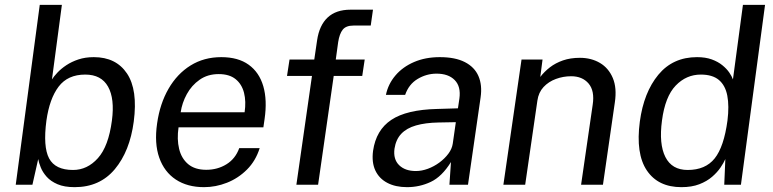

<svg xmlns="http://www.w3.org/2000/svg" viewBox="-20 -763 3193 793"><path d="M288.3 10Q245.7 10 217.6 -2.1Q189.5 -14.2 172.9 -32.8Q156.4 -51.4 148.5 -71.1Q140.5 -90.8 137.8 -106L113.9 0H45L144.2 -743H235.6L194.6 -435Q202.7 -447.8 217.5 -463.5Q232.3 -479.2 254 -493.7Q275.8 -508.2 304.1 -517.6Q332.5 -527 367.4 -527Q459.3 -527 504.5 -459.5Q549.7 -392 532.4 -260.7Q516.2 -138.5 454.2 -64.2Q392.2 10 288.3 10ZM281.7 -61Q340.6 -61 384.4 -109.8Q428.2 -158.6 442.2 -265Q454.2 -355.3 426.3 -405.1Q398.4 -455 332 -455Q259.9 -455 222.2 -405.3Q184.5 -355.6 171.7 -265Q157.4 -156.6 182.8 -108.8Q208.3 -61 281.7 -61Z M822.8 10Q753.9 10 706.2 -21.4Q658.5 -52.9 637.7 -111.9Q616.9 -170.9 628.9 -253.3Q640.5 -334.9 676.1 -396.5Q711.7 -458.2 767.1 -492.6Q822.5 -527 894 -527Q963.7 -527 1007.2 -495.6Q1050.8 -464.2 1067.5 -406.8Q1084.2 -349.3 1072.7 -270.8L1067.8 -237H717.4Q710.2 -187.9 719.8 -148.2Q729.3 -108.6 757.1 -85.1Q785 -61.7 831.9 -61.7Q878.4 -61.7 915.3 -84.5Q952.3 -107.3 968.1 -151.1H1052.5Q1036 -98.5 999.9 -62.5Q963.8 -26.5 917.2 -8.2Q870.8 10 822.8 10ZM726.3 -299.4H990.3Q996.9 -343.8 987.9 -379.6Q978.8 -415.4 953 -436.2Q927.2 -457 883.2 -457Q837.7 -457 804.6 -433.7Q771.4 -410.5 751.6 -374.2Q731.8 -337.9 726.3 -299.4Z M1204.1 0 1268.5 -449.3H1165.4L1175.8 -517H1278L1289.8 -597.2Q1298.9 -658.5 1333.3 -690.8Q1367.8 -723 1427.6 -723H1520.5L1511.2 -657.4H1439.4Q1409 -657.4 1395.5 -640.4Q1382 -623.4 1376.7 -589L1366.8 -517H1486.3L1476.1 -449.3H1358.3L1293.8 0Z M1661.1 10Q1613.4 10 1579.5 -7.9Q1545.7 -25.7 1530.1 -59.2Q1514.6 -92.6 1520.8 -139.9Q1533.1 -225.9 1596.2 -267.9Q1659.3 -310 1785.5 -313L1871.4 -315.6L1877.4 -356Q1884.3 -405.6 1858 -432.3Q1831.8 -459.1 1782.1 -458.8Q1741.3 -458.6 1704.9 -436.9Q1668.6 -415.3 1653.3 -371.1H1573.9Q1583.1 -416 1613.2 -451.3Q1643.2 -486.6 1690.1 -506.8Q1737 -527 1796.3 -527Q1860.1 -527 1900 -506.5Q1940 -486 1956.1 -448.8Q1972.3 -411.5 1965 -360.8L1912.9 0H1836.2L1842.6 -93.8Q1805.2 -33.4 1759.1 -11.7Q1713.1 10 1661.1 10ZM1697.6 -56.6Q1721.9 -56.6 1747.3 -66Q1772.7 -75.4 1794.8 -91.7Q1816.8 -108 1831.9 -128.2Q1846.9 -148.4 1850 -169.8L1862.7 -258.4L1792 -257.1Q1736.8 -256.1 1698.1 -244.9Q1659.4 -233.8 1637.3 -210.4Q1615.2 -187 1609.3 -148.8Q1603.6 -105.3 1628.4 -80.9Q1653.2 -56.6 1697.6 -56.6Z M2059.1 0 2134 -517H2220.8L2211.5 -445.2Q2228 -466.9 2251.2 -484.9Q2274.4 -502.8 2305.1 -513.5Q2335.9 -524.2 2375.1 -524.2Q2422 -524.2 2457.8 -503.1Q2493.6 -482 2511 -440.9Q2528.4 -399.8 2519.4 -339.8L2470.3 0H2380L2428 -330.9Q2436.6 -387.7 2411.1 -417.9Q2385.5 -448.1 2338.9 -448.1Q2306.2 -448.1 2276 -436.9Q2245.7 -425.8 2224.9 -403.5Q2204.2 -381.1 2199.5 -347.3L2149.1 0Z M2794.3 10Q2698.1 10 2651.6 -59Q2605.1 -128 2622.6 -260.7Q2638.9 -381.5 2699.1 -454.3Q2759.3 -527 2858.9 -527Q2893.9 -527 2919.7 -517.6Q2945.5 -508.2 2963.3 -493.7Q2981.2 -479.2 2992 -463.5Q3002.8 -447.8 3007.2 -435L3048.5 -743H3139.8L3040.2 0H2971.3L2975.8 -106Q2969.2 -90.8 2955.9 -71.1Q2942.6 -51.4 2921.1 -32.8Q2899.6 -14.2 2868.4 -2.1Q2837.2 10 2794.3 10ZM2820.2 -61Q2893.6 -61 2931.8 -108.8Q2970 -156.6 2984.6 -265Q2992.1 -325.4 2983.9 -367.9Q2975.7 -410.4 2949.2 -432.7Q2922.7 -455 2874.5 -455Q2814.5 -455 2770.8 -409.6Q2727.1 -364.2 2714.1 -265Q2701.1 -168.1 2728.1 -114.6Q2755.1 -61 2820.2 -61Z"/></svg>

Font: Public Sans Thin
Style: Italic
Weight: 100
Italic angle: -8°
Designer: The Public Sans project authors (U.S. Web Design System). Libre Franklin designed by Pablo Impallari and Rodrigo Fuenzal
Version: Version 2.000